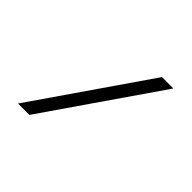

<svg xmlns="http://www.w3.org/2000/svg" viewBox="-55 -765 298 298"><g transform="rotate(-45 93.5 -616.0)"><path d="M187 -539 0 -668V-693L187 -564Z"/></g></svg>

Font: DM Sans 24pt Thin
Style: Regular
Weight: 250
Designer: Colophon Foundry, Jonny Pinhorn
Foundry: Colophon Foundry
Version: Version 4.004;gftools[0.9.30]